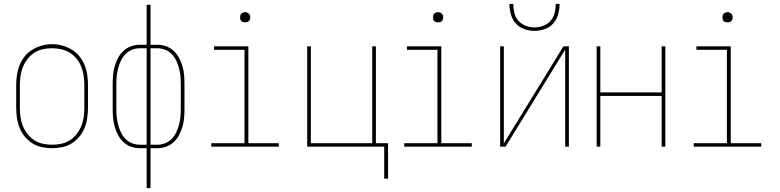

<svg xmlns="http://www.w3.org/2000/svg" viewBox="-20 -760 4040 995"><path d="M250 8Q224 8 197.5 2.5Q171 -3 148.5 -17Q126 -31 109 -51.5Q92 -72 82 -96.5Q72 -121 68 -147.5Q64 -174 64 -200V-320Q64 -346 68 -372.5Q72 -399 82 -423.5Q92 -448 109 -469Q126 -490 149 -503.5Q172 -517 198 -524Q224 -531 250 -531Q276 -531 302 -524Q328 -517 351 -503.5Q374 -490 391 -469Q408 -448 418 -423.5Q428 -399 432 -372.5Q436 -346 436 -320V-200Q436 -174 432 -147.5Q428 -121 418 -96.5Q408 -72 391 -51.5Q374 -31 351.5 -17Q329 -3 302.5 2.5Q276 8 250 8ZM250 -10Q274 -10 297.5 -15Q321 -20 341.5 -33Q362 -46 377 -65Q392 -84 401 -106Q410 -128 413.5 -152Q417 -176 417 -200V-320Q417 -344 413.5 -368Q410 -392 401 -414.5Q392 -437 376.5 -456Q361 -475 340.5 -487.5Q320 -500 296 -505Q272 -510 248 -510Q224 -510 200.5 -504.5Q177 -499 157 -486Q137 -473 122.5 -454Q108 -435 99 -413Q90 -391 86.5 -367.5Q83 -344 83 -320V-200Q83 -176 86.5 -152Q90 -128 99 -106Q108 -84 123 -65Q138 -46 158.5 -33Q179 -20 202.5 -15Q226 -10 250 -10Z M740 215V8H706Q682 8 660 0.5Q638 -7 620.5 -23Q603 -39 592 -60Q581 -81 574.5 -103Q568 -125 566 -148.5Q564 -172 564 -195V-325Q564 -348 566 -371.5Q568 -395 574.5 -417Q581 -439 592 -460Q603 -481 620.5 -497Q638 -513 660 -520.5Q682 -528 706 -528H740V-735H760V-528H795Q818 -528 840 -520.5Q862 -513 879.5 -497Q897 -481 908 -460Q919 -439 925.5 -417Q932 -395 934 -371.5Q936 -348 936 -325V-195Q936 -172 934 -148.5Q932 -125 925.5 -103Q919 -81 908 -60Q897 -39 879.5 -23Q862 -7 840 0.5Q818 8 795 8H760V215ZM706 -10H740V-510H706Q685 -510 665 -502.5Q645 -495 630.5 -480Q616 -465 607 -446.5Q598 -428 592.5 -407.5Q587 -387 585 -366.5Q583 -346 583 -325V-195Q583 -174 585 -153.5Q587 -133 592.5 -112.5Q598 -92 607 -73.5Q616 -55 630.5 -40Q645 -25 665 -17.5Q685 -10 706 -10ZM760 -10H795Q815 -10 835 -17.5Q855 -25 869.5 -40Q884 -55 893 -73.5Q902 -92 907.5 -112.5Q913 -133 915 -153.5Q917 -174 917 -195V-325Q917 -346 915 -366.5Q913 -387 907.5 -407.5Q902 -428 893 -446.5Q884 -465 869.5 -480Q855 -495 835 -502.5Q815 -510 795 -510H760Z M1075 0V-18H1247V-502H1089V-520H1267V-18H1425V0ZM1250 -644Q1245 -644 1239.5 -645.5Q1234 -647 1230.5 -650.5Q1227 -654 1225.5 -659.5Q1224 -665 1224 -670Q1224 -675 1225.5 -680.5Q1227 -686 1230.5 -689.5Q1234 -693 1239.5 -695Q1245 -697 1250 -697Q1255 -697 1260.5 -695Q1266 -693 1269.5 -689.5Q1273 -686 1275 -680.5Q1277 -675 1277 -670Q1277 -665 1275 -659.5Q1273 -654 1269.5 -650.5Q1266 -647 1260.5 -645.5Q1255 -644 1250 -644Z M1971 166V0H1572V-520H1591V-18H1909V-520H1928V-18H1991V166Z M2075 0V-18H2247V-502H2089V-520H2267V-18H2425V0ZM2250 -644Q2245 -644 2239.5 -645.5Q2234 -647 2230.5 -650.5Q2227 -654 2225.5 -659.5Q2224 -665 2224 -670Q2224 -675 2225.5 -680.5Q2227 -686 2230.5 -689.5Q2234 -693 2239.5 -695Q2245 -697 2250 -697Q2255 -697 2260.5 -695Q2266 -693 2269.5 -689.5Q2273 -686 2275 -680.5Q2277 -675 2277 -670Q2277 -665 2275 -659.5Q2273 -654 2269.5 -650.5Q2266 -647 2260.5 -645.5Q2255 -644 2250 -644Z M2572 0V-520H2591V-17L2900 -520H2928V0H2909V-503L2600 0ZM2750 -600Q2723 -600 2696.5 -609.5Q2670 -619 2652.5 -639Q2635 -659 2627.5 -686Q2620 -713 2620 -740H2640Q2640 -717 2645.5 -693.5Q2651 -670 2666.5 -652.5Q2682 -635 2704.5 -626.5Q2727 -618 2750 -618Q2773 -618 2795.5 -626.5Q2818 -635 2833.5 -652.5Q2849 -670 2854.5 -693.5Q2860 -717 2860 -740H2880Q2880 -713 2872.5 -686Q2865 -659 2847.5 -639Q2830 -619 2803.5 -609.5Q2777 -600 2750 -600Z M3072 0V-520H3091V-281H3409V-520H3428V0H3409V-263H3091V0Z M3575 0V-18H3747V-502H3589V-520H3767V-18H3925V0ZM3750 -644Q3745 -644 3739.5 -645.5Q3734 -647 3730.5 -650.5Q3727 -654 3725.5 -659.5Q3724 -665 3724 -670Q3724 -675 3725.5 -680.5Q3727 -686 3730.5 -689.5Q3734 -693 3739.5 -695Q3745 -697 3750 -697Q3755 -697 3760.5 -695Q3766 -693 3769.5 -689.5Q3773 -686 3775 -680.5Q3777 -675 3777 -670Q3777 -665 3775 -659.5Q3773 -654 3769.5 -650.5Q3766 -647 3760.5 -645.5Q3755 -644 3750 -644Z"/></svg>

Font: Zed Mono Thin
Style: Regular
Weight: 100
Monospace: yes
Designer: Belleve Invis
Foundry: Belleve Invis
Version: Version 1.0.0; ttfautohint (v1.8.4)